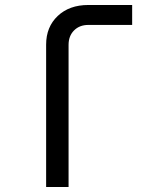

<svg xmlns="http://www.w3.org/2000/svg" viewBox="-20 -750 640 770"><path d="M165 0V-571Q165 -642 211.5 -686Q258 -730 334 -730H510V-650H334Q299 -650 277 -628Q255 -606 255 -570V0Z"/></svg>

Font: NKDuy Mono
Style: Regular
Weight: 400
Monospace: yes
Designer: NKDuy
Foundry: NKDuy
Version: Version 2.251; ttfautohint (v1.8.4.7-5d5b)